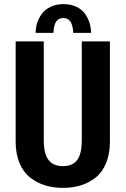

<svg xmlns="http://www.w3.org/2000/svg" viewBox="-20 -901 610 932"><path d="M153 -741.5Q153 -766 160.5 -789.8Q168 -813.5 183.5 -834.5Q199 -855.5 226.2 -868.2Q253.5 -881 288.5 -881Q323.5 -881 350.5 -868.2Q377.5 -855.5 392.5 -834.2Q407.5 -813 414.8 -789.5Q422 -766 422 -741.5H335.5Q335.5 -750.5 334 -760Q332.5 -769.5 328.2 -783Q324 -796.5 313.5 -805Q303 -813.5 287.5 -813.5Q271.5 -813.5 261 -805Q250.5 -796.5 246.2 -783Q242 -769.5 240.8 -760.2Q239.5 -751 239.5 -741.5ZM56 -213.5V-700H192.5V-221Q192.5 -153.5 216 -124Q239.5 -94.5 285.5 -94.5Q331.5 -94.5 354.2 -123.8Q377 -153 377 -221V-700H513.5V-213.5Q513.5 -154.5 495.2 -110Q477 -65.5 445 -39.8Q413 -14 373 -1.5Q333 11 285.5 11Q238 11 198 -1.5Q158 -14 125.5 -39.8Q93 -65.5 74.5 -110Q56 -154.5 56 -213.5Z"/></svg>

Font: League Mono Narrow SemiBold
Style: Regular
Weight: 600
Width: 3
Designer: Tyler Finck
Foundry: The League of Moveable Type / Tyler Finck
Version: Version 2.210